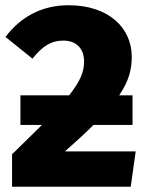

<svg xmlns="http://www.w3.org/2000/svg" viewBox="-20 -713 563 733"><path d="M228 -135C271 -173 307 -206 337 -236H486V-349H435C472 -404 483 -447 483 -497C483 -602 400 -693 241 -693C135 -693 55 -644 1 -572L104 -489C141 -536 175 -558 222 -558C271 -558 301 -528 301 -478C301 -439 287 -404 244 -349H58V-236H140C108 -204 70 -167 26 -124V0H479L498 -135Z"/></svg>

Font: Fira Sans ExtraBold
Style: Regular
Weight: 800
Designer: bBox Type GmbH & Carrois Corporate GbR & Edenspiekermann AG
Foundry: bBox Type GmbH & Carrois Corporate GbR & Edenspiekermann AG
Version: Version 4.300;PS 004.300;hotconv 1.0.88;makeotf.lib2.5.64775